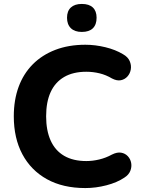

<svg xmlns="http://www.w3.org/2000/svg" viewBox="-20 -943 724 974"><path d="M413 11Q299 11 218 -34Q137 -79 93.5 -160.5Q50 -242 50 -353Q50 -436 74.5 -502.5Q99 -569 146 -616.5Q193 -664 260.5 -690Q328 -716 413 -716Q463 -716 514.5 -703.5Q566 -691 604 -668Q629 -654 638 -633Q647 -612 643.5 -591Q640 -570 626.5 -555Q613 -540 593 -536Q573 -532 548 -545Q518 -563 485 -571Q452 -579 418 -579Q351 -579 305.5 -552.5Q260 -526 237 -476Q214 -426 214 -353Q214 -281 237 -230Q260 -179 305.5 -152.5Q351 -126 418 -126Q450 -126 483.5 -134Q517 -142 548 -159Q574 -172 594.5 -168.5Q615 -165 628.5 -150.5Q642 -136 645.5 -116Q649 -96 641 -76Q633 -56 611 -42Q574 -17 520 -3Q466 11 413 11ZM395 -781Q359 -781 339.5 -800Q320 -819 320 -853Q320 -887 339.5 -905Q359 -923 395 -923Q432 -923 451 -905Q470 -887 470 -853Q470 -818 451 -799.5Q432 -781 395 -781Z"/></svg>

Font: Nunito ExtraLight ExtraBold
Style: Regular
Weight: 800
Version: Version 3.602